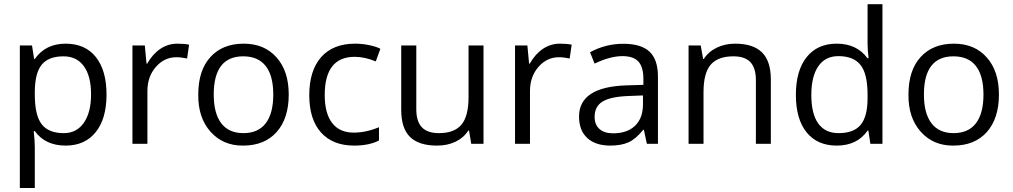

<svg xmlns="http://www.w3.org/2000/svg" viewBox="-20 -704 4961 940"><path d="M291 -428.2Q217.8 -428.2 184.6 -387.7Q151.4 -347.2 150.4 -257.3V-241.2Q150.4 -139.6 184.1 -95.7Q217.8 -52.2 292.5 -52.2Q355 -52.2 390.1 -102.5Q425.8 -152.8 425.8 -242.2Q425.8 -331.5 390.6 -379.9Q355.5 -428.2 291 -428.2ZM448.2 -56.6Q395.5 8.8 301.3 8.8Q201.7 8.8 150.4 -62H145Q150.4 -17.6 150.4 18.1V216.3H77.1V-481.4H136.7L147 -415.5H150.4Q203.1 -490.2 301.3 -490.2Q397 -490.2 449.2 -424.8Q501.5 -359.4 501.5 -241.2Q501.5 -122.1 448.2 -56.6Z M700.7 -392.6Q727.5 -439.9 765.4 -465.1Q803.2 -490.2 848.1 -490.2Q881.3 -490.2 905.8 -485.4L896 -417.5Q867.2 -423.8 843.3 -423.8Q784.7 -423.8 743.2 -376.5Q701.7 -329.1 701.7 -258.3V0H628.4V-481.4H689L697.3 -392.6Z M1334 -422.9Q1393.6 -356 1393.6 -241.2Q1393.6 -124 1334 -57.1Q1274.4 8.8 1170.4 8.8Q1072.3 9.8 1010.7 -59.1Q949.2 -127.9 950.7 -241.2Q950.7 -359.4 1009.8 -424.3Q1069.3 -490.2 1173.3 -490.2Q1274.4 -490.2 1334 -422.9ZM1170.9 -428.2Q1026.4 -428.2 1026.4 -241.2Q1026.4 -148.9 1063.2 -100.6Q1100.1 -52.2 1171.9 -52.2Q1243.7 -52.2 1280.8 -100.3Q1317.9 -148.4 1317.9 -241.2Q1317.9 -333.5 1280.8 -380.9Q1243.7 -428.2 1170.9 -428.2Z M1835.4 -16.1Q1787.1 8.8 1713.9 8.8Q1608.9 8.8 1551.3 -55.7Q1494.1 -120.1 1494.1 -237.8Q1494.1 -357.9 1552.2 -424.3Q1610.8 -490.2 1718.3 -490.2Q1753.4 -490.2 1788.1 -482.9Q1822.8 -475.6 1842.3 -465.3L1819.8 -403.3Q1765.6 -425.8 1716.8 -425.8Q1569.8 -425.8 1569.8 -238.8Q1569.8 -149.4 1606 -102.1Q1642.1 -54.7 1711.9 -54.7Q1771.5 -54.7 1835.4 -81.1Z M1944.3 -481.4H2018.1V-168.9Q2018.1 -109.9 2045.2 -81.1Q2072.3 -52.2 2128.9 -52.2Q2204.6 -52.2 2239.3 -93.8Q2273.9 -135.3 2273.9 -228.5V-481.4H2347.2V0H2287.1L2276.4 -64.5H2272.5Q2250 -29.3 2210.4 -10.3Q2170.9 8.8 2119.6 8.8Q2030.8 8.8 1987.5 -33.4Q1944.3 -75.7 1944.3 -166.5Z M2573.7 -392.6Q2600.6 -439.9 2638.4 -465.1Q2676.3 -490.2 2721.2 -490.2Q2754.4 -490.2 2778.8 -485.4L2769 -417.5Q2740.2 -423.8 2716.3 -423.8Q2657.7 -423.8 2616.2 -376.5Q2574.7 -329.1 2574.7 -258.3V0H2501.5V-481.4H2562L2570.3 -392.6Z M2891.1 -132.3Q2891.1 -93.3 2915 -72.3Q2939 -51.3 2981.9 -51.3Q3050.8 -51.3 3089.4 -88.6Q3127.9 -126 3127.9 -193.4V-236.8L3055.2 -233.9Q2968.3 -230.5 2929.7 -206.5Q2891.1 -182.6 2891.1 -132.3ZM3201.2 0H3147L3132.3 -68.4H3128.9Q3092.8 -23.4 3057.1 -7.3Q3021.5 8.8 2967.8 8.8Q2895.5 8.8 2855.2 -28.3Q2814.9 -65.4 2814.9 -133.3Q2814.9 -278.8 3047.9 -286.1L3129.9 -288.6V-318.4Q3129.9 -376 3105.5 -402.6Q3081.1 -429.2 3027.3 -429.2Q2967.3 -429.2 2891.1 -392.6L2868.7 -448.2Q2944.8 -489.7 3031.7 -489.7Q3118.7 -489.7 3159.9 -451.2Q3201.2 -412.6 3201.2 -328.6Z M3753.9 0H3680.7V-311.5Q3680.7 -371.1 3653.8 -399.7Q3627 -428.2 3570.3 -428.2Q3494.6 -428.2 3459.5 -387.2Q3424.3 -346.7 3424.3 -252.4V0H3351.1V-481.4H3410.6L3422.4 -415.5H3425.8Q3448.2 -450.7 3488.8 -470.5Q3529.3 -490.2 3579.1 -490.2Q3667 -490.2 3710.4 -447.8Q3753.9 -405.3 3753.9 -314Z M3952.1 -238.8Q3952.1 -146.5 3986.1 -99.4Q4020 -52.2 4085.4 -52.2Q4160.2 -52.2 4193.8 -93Q4227.5 -133.8 4227.5 -224.1V-239.3Q4227.5 -342.3 4193.4 -385.3Q4159.2 -429.2 4084.5 -429.2Q4020.5 -429.2 3986.3 -379.6Q3952.1 -330.1 3952.1 -238.8ZM4241.2 0 4231.4 -64.5H4227.5Q4176.8 8.8 4076.2 8.8Q3981.9 8.8 3929.2 -55.7Q3876.5 -121.1 3876.5 -239.3Q3876.5 -358.4 3929.2 -424.3Q3981.9 -490.2 4076.2 -490.2Q4174.8 -490.2 4226.6 -419.4H4232.4L4229 -454.1L4227.5 -487.8V-683.6H4300.3V0Z M4811 -422.9Q4870.6 -356 4870.6 -241.2Q4870.6 -124 4811 -57.1Q4751.5 8.8 4647.5 8.8Q4549.3 9.8 4487.8 -59.1Q4426.3 -127.9 4427.7 -241.2Q4427.7 -359.4 4486.8 -424.3Q4546.4 -490.2 4650.4 -490.2Q4751.5 -490.2 4811 -422.9ZM4647.9 -428.2Q4503.4 -428.2 4503.4 -241.2Q4503.4 -148.9 4540.3 -100.6Q4577.1 -52.2 4648.9 -52.2Q4720.7 -52.2 4757.8 -100.3Q4794.9 -148.4 4794.9 -241.2Q4794.9 -333.5 4757.8 -380.9Q4720.7 -428.2 4647.9 -428.2Z"/></svg>

Font: Khula Regular
Style: Regular
Weight: 400
Designer: Erin McLaughlin, Steve Matteson
Version: Version 1.000;PS 1.0;hotconv 1.0.72;makeotf.lib2.5.5900